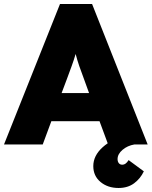

<svg xmlns="http://www.w3.org/2000/svg" viewBox="-32 -720 756 957"><path d="M-12 0 267 -700H427L704 0H507L464 -116H224L181 0ZM301 -325 275 -256H412L387 -325Q373 -362 363 -391Q353 -420 345 -451Q336 -420 325.5 -391.5Q315 -363 301 -325ZM559 217Q505 217 469 187Q433 157 433 108Q433 56 479.5 14Q526 -28 605 -49L638 0Q603 6 578.5 27Q554 48 554 73Q554 85 560 93Q566 101 578 101Q595 101 609 78L685 134Q668 170 636.5 193.5Q605 217 559 217Z"/></svg>

Font: Lexend ExtraBold
Style: Regular
Weight: 800
Designer: Bonnie Shaver-Troup, Thomas Jockin
Foundry: Lexend
Version: Version 1.007; ttfautohint (v1.8.3)